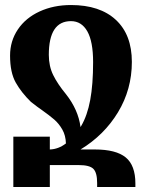

<svg xmlns="http://www.w3.org/2000/svg" viewBox="-20 -743 585 763"><path d="M518 -14V0H366V-16Q366 -57 351 -72Q336 -87 293 -87H178V0H33V-200H178V-149Q212 -150 242 -173Q241 -205 227.5 -228.5Q214 -252 195.5 -268Q177 -284 146 -306Q131 -316 103 -338Q65 -375 42.5 -415Q20 -455 20 -522Q20 -580 51 -626Q82 -672 137.5 -697.5Q193 -723 262 -723Q377 -723 440.5 -664Q504 -605 504 -497Q504 -388 449 -297Q394 -206 300 -149H357Q441 -149 479.5 -117.5Q518 -86 518 -14ZM242 -369Q291 -307 300 -238L303 -243Q327 -284 338.5 -345.5Q350 -407 350 -496Q350 -578 327 -618.5Q304 -659 262 -659Q174 -659 174 -525Q174 -480 191.5 -444.5Q209 -409 242 -369Z"/></svg>

Font: Noto Serif Armenian Bold Cond
Style: Regular
Weight: 700
Width: 3
Designer: Monotype Design team
Foundry: Monotype Imaging Inc.
Version: Version 1.000